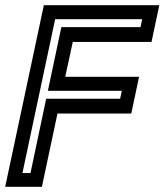

<svg xmlns="http://www.w3.org/2000/svg" viewBox="-37 -720 634 740"><path d="M-17 0 132 -700H577L547 -558.5H243.5L214.5 -424H499L469 -282.5H184.5L124.5 0ZM49.5 -53H80.5L141 -339.5H426L432.5 -370H147.5L199.5 -615.5H504.5L511 -646H175.5Z"/></svg>

Font: Tourney SemiBold
Style: Italic
Weight: 600
Italic angle: -12°
Version: Version 1.015